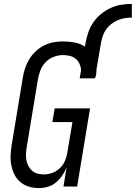

<svg xmlns="http://www.w3.org/2000/svg" viewBox="-20 -955 695 983"><path d="M179 8Q153 8 128 0.5Q103 -7 84 -23Q65 -39 54 -61.5Q43 -84 38 -109Q33 -134 34.5 -161Q36 -188 40 -214L97 -559Q101 -584 109 -607.5Q117 -631 130.5 -653Q144 -675 163.5 -693Q183 -711 206 -722.5Q229 -734 253.5 -738.5Q278 -743 303 -743Q333 -743 362 -737.5Q391 -732 415 -716L418 -735Q423 -762 432 -789Q441 -816 457.5 -840Q474 -864 497 -883Q520 -902 546 -914Q572 -926 599.5 -930.5Q627 -935 655 -935V-865Q637 -865 618.5 -862Q600 -859 582.5 -851.5Q565 -844 549.5 -832Q534 -820 523 -804Q512 -788 506 -770.5Q500 -753 497 -735L474 -600Q474 -593 473.5 -586.5Q473 -580 472 -573Q472 -571 471.5 -569Q471 -567 471 -565H469L467 -554H388L395 -596Q394 -613 387 -628.5Q380 -644 367 -654.5Q354 -665 337 -669Q320 -673 303 -673Q279 -673 255 -664Q231 -655 213.5 -636.5Q196 -618 187 -595Q178 -572 174 -548L117 -203Q114 -186 113 -169Q112 -152 115 -136Q118 -120 125 -106Q132 -92 143.5 -81.5Q155 -71 171 -66.5Q187 -62 204 -62Q226 -62 248 -70Q270 -78 287 -94.5Q304 -111 313 -132.5Q322 -154 325 -176L351 -330H248L260 -400H441L375 0H305L321 -98Q312 -76 298.5 -56Q285 -36 266 -20.5Q247 -5 224.5 1.5Q202 8 179 8Z"/></svg>

Font: Iosevka Slab
Style: Italic
Weight: 400
Italic angle: -9°
Monospace: yes
Designer: Belleve Invis
Foundry: Belleve Invis
Version: Version 11.1.0; ttfautohint (v1.8.3)